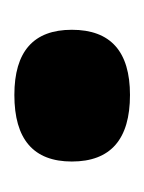

<svg xmlns="http://www.w3.org/2000/svg" viewBox="14 -478 205 274"><g transform="rotate(90 117.0 -341.5)"><path d="M116 -259Q23 -259 23 -341Q23 -424 116 -424Q211 -424 211 -341Q211 -259 116 -259Z"/></g></svg>

Font: Bricolage Grotesque 10pt Bricolage Grotesque 10pt Regular
Style: Bold
Weight: 700
Designer: Mathieu Triay
Foundry: Atelier Triay
Version: Version 1.000; ttfautohint (v1.8.4.7-5d5b);gftools[0.9.32]